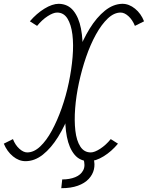

<svg xmlns="http://www.w3.org/2000/svg" viewBox="-69 -834 777 1009"><path d="M253 155 258 109Q297 109 326.5 97Q356 85 368.5 60.5Q381 36 369 0H423Q431 29 424.5 56.5Q418 84 397 106.5Q376 129 340 142Q304 155 253 155ZM688 -722 640 -698Q627 -730 606 -749Q585 -768 565 -768Q530 -768 497 -736.5Q464 -705 435 -652.5Q406 -600 383.5 -534.5Q361 -469 346 -399.5Q331 -330 326 -265Q321 -200 327 -147.5Q333 -95 353 -64Q373 -33 408 -33Q428 -33 458 -52.5Q488 -72 513 -103L551 -79Q517 -38 475.5 -12.5Q434 13 399 13Q351 13 322.5 -21.5Q294 -56 282.5 -115Q271 -174 274.5 -247.5Q278 -321 294.5 -399.5Q311 -478 338.5 -551.5Q366 -625 402.5 -684Q439 -743 482.5 -778Q526 -813 574 -814Q609 -814 640.5 -788.5Q672 -763 688 -722ZM88 -722Q123 -763 164.5 -788.5Q206 -814 240 -814Q288 -813 316.5 -778Q345 -743 356.5 -684Q368 -625 364.5 -551.5Q361 -478 344.5 -399.5Q328 -321 300.5 -247.5Q273 -174 236.5 -115Q200 -56 156.5 -21.5Q113 13 65 13Q30 13 -1 -12.5Q-32 -38 -49 -79L-1 -103Q11 -72 32.5 -52.5Q54 -33 74 -33Q109 -33 142 -64Q175 -95 203.5 -147.5Q232 -200 255 -265Q278 -330 292.5 -399.5Q307 -469 312.5 -534.5Q318 -600 311.5 -652.5Q305 -705 285.5 -736.5Q266 -768 231 -768Q211 -768 181.5 -749Q152 -730 126 -698Z"/></svg>

Font: Victor Mono Thin
Style: Italic
Weight: 100
Italic angle: -12°
Monospace: yes
Designer: Rune Bjørnerås
Version: Version 1.561;gftools[0.9.30]